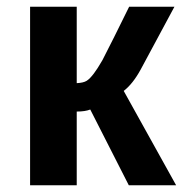

<svg xmlns="http://www.w3.org/2000/svg" viewBox="-20 -548 541 568"><path d="M69 0V-528H207V-302Q227 -303 236.5 -309Q246 -315 258 -331Q268 -344 283 -370Q313 -428 362 -528H496L396 -342Q373 -300 346 -279L501 0H361L247 -224Q232 -218 207 -218V0Z"/></svg>

Font: Libra Sans
Style: Bold
Weight: 700
Foundry: Context Ltd
Version: Version 1.000